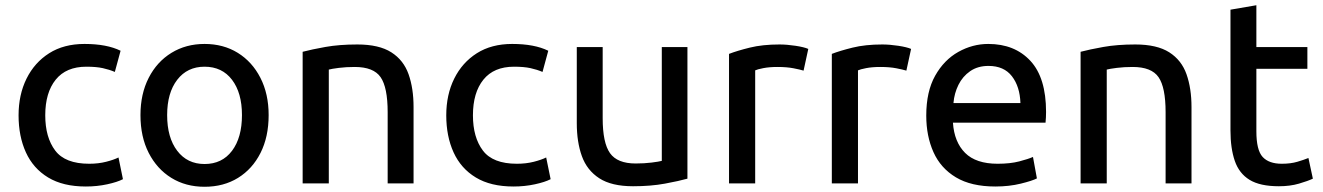

<svg xmlns="http://www.w3.org/2000/svg" viewBox="-20 -701 5059 734"><path d="M308 12Q221 12 164 -22.5Q107 -57 79 -118.5Q51 -180 51 -260Q51 -339 81.5 -400.5Q112 -462 168 -497.5Q224 -533 303 -533Q388 -533 441 -507L419 -426Q398 -435 373 -440.5Q348 -446 310 -446Q233 -446 193 -396.5Q153 -347 153 -260Q153 -176 191 -125.5Q229 -75 321 -75Q356 -75 385.5 -82.5Q415 -90 433 -99L450 -16Q429 -5 390 3.5Q351 12 308 12Z M762 13Q690 13 635 -21Q580 -55 548.5 -116.5Q517 -178 517 -261Q517 -342 548.5 -403.5Q580 -465 635.5 -499Q691 -533 762 -533Q834 -533 889 -499Q944 -465 975.5 -403.5Q1007 -342 1007 -261Q1007 -178 976 -116.5Q945 -55 890 -21Q835 13 762 13ZM762 -74Q829 -74 867 -124.5Q905 -175 905 -261Q905 -346 867 -396Q829 -446 762 -446Q696 -446 657.5 -396Q619 -346 619 -261Q619 -175 657.5 -124.5Q696 -74 762 -74Z M1137 0V-503Q1171 -512 1224 -521.5Q1277 -531 1346 -531Q1429 -531 1476 -501Q1523 -471 1542 -417Q1561 -363 1561 -292V0H1462V-272Q1462 -367 1435 -406Q1408 -445 1336 -445Q1303 -445 1275.5 -441.5Q1248 -438 1237 -435V0Z M1943 12Q1856 12 1799 -22.5Q1742 -57 1714 -118.5Q1686 -180 1686 -260Q1686 -339 1716.5 -400.5Q1747 -462 1803 -497.5Q1859 -533 1938 -533Q2023 -533 2076 -507L2054 -426Q2033 -435 2008 -440.5Q1983 -446 1945 -446Q1868 -446 1828 -396.5Q1788 -347 1788 -260Q1788 -176 1826 -125.5Q1864 -75 1956 -75Q1991 -75 2020.5 -82.5Q2050 -90 2068 -99L2085 -16Q2064 -5 2025 3.5Q1986 12 1943 12Z M2400 11Q2318 11 2271 -19.5Q2224 -50 2204.5 -104Q2185 -158 2185 -230V-521H2284V-249Q2284 -155 2312 -115.5Q2340 -76 2410 -76Q2443 -76 2471 -79.5Q2499 -83 2510 -86V-521H2608V-18Q2576 -9 2522 1Q2468 11 2400 11Z M2767 0V-495Q2798 -507 2846.5 -519Q2895 -531 2960 -531Q2988 -531 3021 -526Q3054 -521 3070 -514L3052 -431Q3039 -435 3013.5 -440Q2988 -445 2952 -445Q2921 -445 2898 -440.5Q2875 -436 2867 -432V0Z M3160 0V-495Q3191 -507 3239.5 -519Q3288 -531 3353 -531Q3381 -531 3414 -526Q3447 -521 3463 -514L3445 -431Q3432 -435 3406.5 -440Q3381 -445 3345 -445Q3314 -445 3291 -440.5Q3268 -436 3260 -432V0Z M3785 12Q3693 12 3634.5 -23Q3576 -58 3548.5 -119.5Q3521 -181 3521 -259Q3521 -351 3555 -411.5Q3589 -472 3643.5 -502.5Q3698 -533 3758 -533Q3859 -533 3919 -468.5Q3979 -404 3979 -273Q3979 -264 3978.5 -252.5Q3978 -241 3977 -232H3623Q3628 -158 3669.5 -116.5Q3711 -75 3794 -75Q3842 -75 3876.5 -84Q3911 -93 3929 -101L3944 -19Q3927 -10 3882.5 1Q3838 12 3785 12ZM3625 -307H3881Q3879 -370 3848.5 -409.5Q3818 -449 3759 -449Q3718 -449 3689 -429Q3660 -409 3644 -376.5Q3628 -344 3625 -307Z M4111 0V-503Q4145 -512 4198 -521.5Q4251 -531 4320 -531Q4403 -531 4450 -501Q4497 -471 4516 -417Q4535 -363 4535 -292V0H4436V-272Q4436 -367 4409 -406Q4382 -445 4310 -445Q4277 -445 4249.5 -441.5Q4222 -438 4211 -435V0Z M4869 11Q4797 11 4757 -13.5Q4717 -38 4700.5 -86Q4684 -134 4684 -202V-664L4783 -681V-521H4978V-438H4783V-199Q4783 -127 4807 -101Q4831 -75 4880 -75Q4914 -75 4939.5 -82.5Q4965 -90 4982 -97L4999 -18Q4980 -9 4946 1Q4912 11 4869 11Z"/></svg>

Font: Ubuntu Sans Medium
Style: Regular
Weight: 500
Designer: Dalton Maag Ltd
Foundry: Dalton Maag Ltd
Version: Version 1.006; ttfautohint (v1.8.4.7-5d5b)